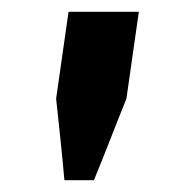

<svg xmlns="http://www.w3.org/2000/svg" viewBox="-20 -706 312 325"><path d="M89 -401H139C158 -447 175 -492 194 -539L215 -686H96L75 -539C80 -492 85 -447 89 -401Z"/></svg>

Font: Chivo
Style: Bold Italic
Weight: 700
Italic angle: -8°
Designer: Hector Gatti
Foundry: Omnibus-Type
Version: Version 1.003;PS 001.003;hotconv 1.0.70;makeotf.lib2.5.58329